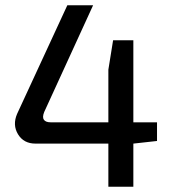

<svg xmlns="http://www.w3.org/2000/svg" viewBox="-20 -710 659 730"><path d="M577 -174 487 -164V0H392V-164H115Q70 -164 48.5 -199.5Q27 -235 45 -277L236 -690H334L148 -284Q140 -264 147 -254.5Q154 -245 172 -245H392V-445L410 -557H487V-245H577Z"/></svg>

Font: Exo 2.0 Medium
Style: Regular
Weight: 500
Designer: Natanael Gama
Version: Version 1.001;PS 001.001;hotconv 1.0.70;makeotf.lib2.5.58329